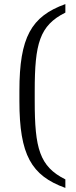

<svg xmlns="http://www.w3.org/2000/svg" viewBox="-20 -770 373 940"><path d="M75 -300V-275C75 -11.7 133.3 90 300 150V108.3C173.3 45 150 -44.2 150 -275V-300V-325C150 -555.8 173.3 -645 300 -708.3V-750C133.3 -690 75 -588.3 75 -325Z"/></svg>

Font: BoonHome
Style: Book
Weight: 400
Designer: Sungsit Sawaiwan
Foundry: Sungsit Sawaiwan
Version: Version 0.2